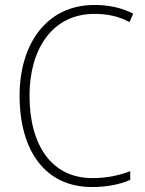

<svg xmlns="http://www.w3.org/2000/svg" viewBox="-20 -744 586 774"><path d="M361 -688C408 -688 456 -680 502 -655L517 -689C470 -713 418 -724 361 -724C164 -724 59 -562 59 -359C59 -135 163 10 351 10C415 10 467 -2 505 -19V-54C466 -39 416 -26 353 -26C188 -26 99 -158 99 -359C99 -542 188 -688 361 -688Z"/></svg>

Font: Noto Sans Gurmukhi UI SemiCondensed ExtraLight
Style: Regular
Weight: 200
Width: 4
Designer: Jelle Bosma - Monotype Design Team
Foundry: Monotype Imaging Inc.
Version: Version 2.004